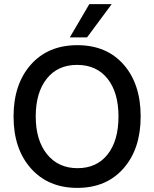

<svg xmlns="http://www.w3.org/2000/svg" viewBox="-20 -907 751 935"><path d="M404 -725H320L415 -887H524ZM207.5 -523.5Q154 -456 154 -340Q154 -224 209 -156Q264 -88 357.5 -88Q451 -88 504 -155Q557 -222 557 -339.5Q557 -457 503.5 -524Q450 -591 355.5 -591Q261 -591 207.5 -523.5ZM582 -592.5Q665 -498 665 -340Q665 -182 581.5 -87Q498 8 356.5 8Q215 8 130.5 -87Q46 -182 46 -339.5Q46 -497 130 -592Q214 -687 356.5 -687Q499 -687 582 -592.5Z"/></svg>

Font: Hind Guntur Medium
Style: Regular
Weight: 500
Designer: Manushi Parikh, Hitesh Malaviya
Foundry: Indian Type Foundry
Version: Version 1.000;PS 1.0;hotconv 1.0.86;makeotf.lib2.5.63406; tt